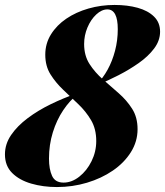

<svg xmlns="http://www.w3.org/2000/svg" viewBox="-31 -742 667 776"><path d="M432 -722Q484 -722 525.5 -710.5Q567 -699 591.5 -675Q616 -651 616 -614Q616 -578 592 -546Q568 -514 529.5 -487Q491 -460 448 -438Q405 -416 366 -400L362 -404Q385 -426 404 -460.5Q423 -495 434 -537Q445 -579 445 -624Q445 -704 403 -704Q380 -704 358 -683.5Q336 -663 322.5 -631Q309 -599 309 -564Q309 -517 331 -483Q353 -449 385 -421Q417 -393 449 -365Q481 -337 503 -302.5Q525 -268 525 -220Q525 -170 498 -127Q471 -84 425 -52.5Q379 -21 320.5 -3.5Q262 14 199 14Q143 14 95 0Q47 -14 18 -43Q-11 -72 -11 -118Q-11 -160 14 -196.5Q39 -233 81 -264.5Q123 -296 174.5 -321Q226 -346 278 -364L282 -360Q251 -336 224.5 -296.5Q198 -257 182.5 -207Q167 -157 167 -101Q167 -58 179.5 -31Q192 -4 226 -4Q259 -4 289.5 -28Q320 -52 339 -90.5Q358 -129 358 -172Q358 -221 337 -256.5Q316 -292 285.5 -321Q255 -350 224.5 -379Q194 -408 173 -441.5Q152 -475 152 -521Q152 -566 175 -603Q198 -640 237 -666.5Q276 -693 326.5 -707.5Q377 -722 432 -722Z"/></svg>

Font: Playfair Display Black
Style: Italic
Weight: 900
Italic angle: -14°
Designer: Claus Eggers Sørensen
Foundry: Claus Eggers Sørensen
Version: Version 1.203